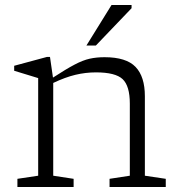

<svg xmlns="http://www.w3.org/2000/svg" viewBox="-20 -752 717 772"><path d="M420.5 -33 502 -45.5V-335.5Q502 -406.5 473 -433.8Q444 -461 366 -461Q324 -461 283.2 -451.2Q242.5 -441.5 194 -418.5V-45.5L276 -33V0H50V-33L133.5 -45.5V-438Q125.5 -440.5 98.2 -448.8Q71 -457 37 -467.5V-487.5L168.5 -523H181L193 -440Q246 -474.5 279.8 -492.2Q313.5 -510 340.8 -516Q368 -522 400.5 -522Q487.5 -522 525 -483Q562.5 -444 562.5 -365V-45.5L646.5 -33V0H420.5ZM327.5 -569 428.5 -732H509V-719L365.5 -569Z"/></svg>

Font: Newsreader 6pt Light
Style: Regular
Weight: 300
Designer: Hugues Gentile
Foundry: Production Type
Version: Version 1.003; ttfautohint (v1.8.3)